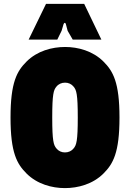

<svg xmlns="http://www.w3.org/2000/svg" viewBox="-20 -953 667 985"><path d="M313 12C380 12 456 -8 511 -63C560 -112 593 -169 593 -350C593 -531 560 -588 511 -637C456 -692 380 -712 314 -712C247 -712 171 -692 116 -637C67 -588 34 -531 34 -350C34 -169 67 -112 116 -63C171 -8 247 12 313 12ZM313 -171C296 -171 280 -178 269 -192C255 -209 248 -229 248 -350C248 -471 255 -491 269 -508C280 -522 296 -529 314 -529C331 -529 347 -522 358 -508C372 -491 379 -471 379 -350C379 -229 372 -209 358 -192C347 -178 331 -171 313 -171ZM127 -750H274L296 -795L306 -829C309 -838 316 -838 318 -829L327 -795L353 -750H500L412 -933H216Z"/></svg>

Font: Finlandica Black
Style: Regular
Weight: 900
Designer: Niklas Ekholm, Juho Hiilivirta, Jaakko Suomalainen
Foundry: Helsinki Type Studio
Version: Version 2.000;Glyphs 3.2 (3202)